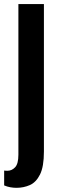

<svg xmlns="http://www.w3.org/2000/svg" viewBox="-26 -692 295 929"><path d="M63 -672.4H186.5V41Q186.5 114.3 167.7 152.1Q148.9 189.9 118.7 203.4Q88.4 216.8 53.7 216.8Q39.1 216.8 23.9 214.1Q8.8 211.4 -5.9 205.1V133.3Q-2 133.8 2 134Q5.9 134.3 9.8 134.3Q31.2 134.3 47.1 117.4Q63 100.6 63 56.6Z"/></svg>

Font: Fjalla One
Style: Regular
Weight: 400
Designer: Irina Smirnova, Eben Sorkin
Foundry: Sorkin Type
Version: Version 1.002; ttfautohint (v1.8.4.7-5d5b);gftools[0.9.25]